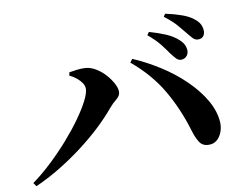

<svg xmlns="http://www.w3.org/2000/svg" viewBox="-76 -859 1151 902"><g transform="rotate(-10 500.0 -407.5)"><path d="M800 -528Q788 -528 778 -538.5Q768 -549 755 -566Q741 -587 720.5 -613Q700 -639 664 -669L674 -683Q716 -671 750.5 -656.5Q785 -642 808 -621Q824 -607 830.5 -593Q837 -579 837 -565Q837 -550 827 -539Q817 -528 800 -528ZM16 -78Q63 -112 109 -155.5Q155 -199 195.5 -245Q236 -291 267.5 -335Q299 -379 317.5 -415Q336 -451 336 -472Q336 -486 327 -499.5Q318 -513 303.5 -525Q289 -537 270 -546L273 -561Q289 -564 310 -566.5Q331 -569 350 -568Q376 -566 400.5 -551Q425 -536 444.5 -514Q464 -492 475.5 -470Q487 -448 487 -431Q487 -412 468.5 -397.5Q450 -383 433 -363Q401 -324 356.5 -282Q312 -240 258 -199Q204 -158 145.5 -122.5Q87 -87 28 -61ZM862 -112Q831 -111 816 -134Q801 -157 790 -195Q758 -301 705.5 -391Q653 -481 563 -556L575 -572Q638 -545 700.5 -505.5Q763 -466 814 -416.5Q865 -367 896 -313.5Q927 -260 930 -206Q931 -182 922.5 -160Q914 -138 898.5 -125Q883 -112 862 -112ZM896 -608Q882 -608 871.5 -619Q861 -630 846 -649Q832 -666 813 -688.5Q794 -711 755 -741L764 -754Q806 -745 840 -733Q874 -721 894 -705Q913 -691 921 -675.5Q929 -660 929 -643Q929 -627 920.5 -617.5Q912 -608 896 -608Z"/></g></svg>

Font: Noto Serif HK ExtraLight
Style: Bold
Weight: 700
Version: Version 2.002-H1;hotconv 1.1.0;makeotfexe 2.6.0